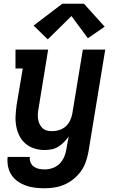

<svg xmlns="http://www.w3.org/2000/svg" viewBox="-20 -796 640 1029"><path d="M220 213Q194 213 168 210Q142 207 118.5 198.5Q95 190 75 176Q55 162 41.5 141.5Q28 121 23 96Q18 71 21 45H140Q138 61 144 75Q150 89 162 97.5Q174 106 189 109Q204 112 220 112Q241 112 262.5 104.5Q284 97 300 80.5Q316 64 324.5 43.5Q333 23 336 2L348 -65Q337 -49 323 -34.5Q309 -20 292 -9.5Q275 1 256 4.5Q237 8 219 8Q190 8 163.5 -0.5Q137 -9 116.5 -26.5Q96 -44 84 -68Q72 -92 67 -119.5Q62 -147 63.5 -175.5Q65 -204 69 -233L102 -429H63V-530H238L187 -217Q184 -202 183 -187.5Q182 -173 184 -159Q186 -145 191.5 -132.5Q197 -120 206.5 -110.5Q216 -101 229.5 -97Q243 -93 258 -93Q278 -93 297.5 -99Q317 -105 332.5 -119Q348 -133 356.5 -152Q365 -171 368 -190L424 -530H544L454 18Q449 45 440 71Q431 97 414.5 120.5Q398 144 375.5 162.5Q353 181 327 192.5Q301 204 273.5 208.5Q246 213 220 213ZM236 -585 160 -659 314 -776H430L541 -653L451 -591L363 -710Z"/></svg>

Font: Iosevka Curly Slab Extended
Style: Bold Italic
Weight: 700
Width: 7
Italic angle: -9°
Monospace: yes
Designer: Belleve Invis
Foundry: Belleve Invis
Version: Version 11.0.0; ttfautohint (v1.8.3)